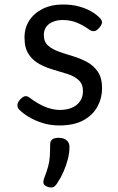

<svg xmlns="http://www.w3.org/2000/svg" viewBox="-20 -539 526 854"><path d="M244 19Q204 19 169 8Q134 -3 107 -19.5Q80 -36 64 -53Q57 -61 57.5 -72.5Q58 -84 71 -98Q82 -109 91 -111Q100 -113 111 -105Q148 -77 181.5 -63.5Q215 -50 246 -50Q276 -50 299 -59.5Q322 -69 335.5 -88Q349 -107 349 -133Q349 -165 330 -182.5Q311 -200 281.5 -209.5Q252 -219 219 -228.5Q186 -238 156.5 -253.5Q127 -269 108 -297Q89 -325 89 -373Q89 -415 110.5 -448Q132 -481 170.5 -500Q209 -519 259 -519Q299 -519 330.5 -510.5Q362 -502 385.5 -488.5Q409 -475 424 -459Q435 -448 433.5 -437.5Q432 -427 421 -415Q410 -402 399.5 -400.5Q389 -399 376 -408Q348 -428 320 -439Q292 -450 258 -450Q222 -450 198.5 -432.5Q175 -415 175 -383Q175 -353 193.5 -336.5Q212 -320 241.5 -309.5Q271 -299 304.5 -289Q338 -279 367.5 -263Q397 -247 415.5 -219.5Q434 -192 434 -146Q434 -103 413.5 -65Q393 -27 351 -4Q309 19 244 19ZM189 291Q177 286 174 278Q171 270 176 255Q188 224 194 202Q200 180 201.5 157.5Q203 135 203 105Q203 88 212.5 81Q222 74 241 74Q264 74 276.5 85Q289 96 289 115Q289 140 282 168Q275 196 263 223.5Q251 251 235 275Q225 291 215 294Q205 297 189 291Z"/></svg>

Font: Playwrite PL
Style: Regular
Weight: 400
Designer: Veronika Burian, José Scaglione
Foundry: TypeTogether
Version: Version 1.002